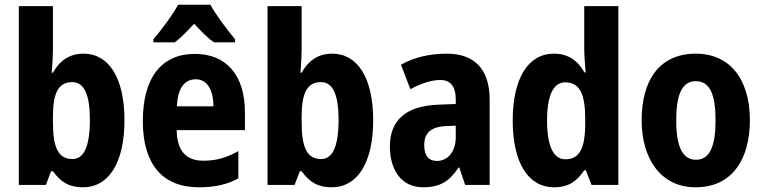

<svg xmlns="http://www.w3.org/2000/svg" viewBox="-20 -786 3247 816"><path d="M205 -577V-760H60V0H175L197 -58H205C239 -12 273 10 333 10C442 10 509 -94 509 -275C509 -456 442 -558 335 -558C276 -558 234 -529 205 -477H200C203 -516 205 -550 205 -577ZM287 -437C338 -437 362 -383 362 -277C362 -165 337 -110 288 -110C228 -110 205 -159 205 -265V-290C205 -387 226 -437 287 -437Z M874 -766H737C716 -726 665 -657 632 -619V-606H723C748 -625 774 -652 805 -685C836 -652 862 -625 889 -606H979V-619C942 -664 899 -721 874 -766ZM808 -557C668 -557 587 -458 587 -271C587 -90 669 10 825 10C894 10 946 -2 993 -28V-144C942 -115 898 -103 844 -103C769 -103 732 -147 731 -233H1021V-309C1021 -465 943 -557 808 -557ZM812 -449C860 -449 887 -405 887 -334H732C735 -414 766 -449 812 -449Z M1262 -577V-760H1117V0H1232L1254 -58H1262C1296 -12 1330 10 1390 10C1499 10 1566 -94 1566 -275C1566 -456 1499 -558 1392 -558C1333 -558 1291 -529 1262 -477H1257C1260 -516 1262 -550 1262 -577ZM1344 -437C1395 -437 1419 -383 1419 -277C1419 -165 1394 -110 1345 -110C1285 -110 1262 -159 1262 -265V-290C1262 -387 1283 -437 1344 -437Z M1879 -558C1803 -558 1737 -541 1684 -511L1724 -407C1771 -432 1814 -446 1851 -446C1894 -446 1917 -420 1917 -362V-344L1840 -341C1707 -335 1637 -277 1637 -163C1637 -65 1685 10 1778 10C1852 10 1891 -17 1929 -74H1932L1957 0H2061V-363C2061 -492 1996 -558 1879 -558ZM1875 -250 1917 -252V-204C1917 -141 1883 -102 1837 -102C1803 -102 1783 -123 1783 -169C1783 -220 1810 -247 1875 -250Z M2335 10C2396 10 2432 -16 2463 -62H2470L2494 0H2608V-760H2463V-580C2463 -553 2466 -515 2469 -478H2464C2435 -530 2393 -558 2334 -558C2226 -558 2159 -455 2159 -274C2159 -94 2225 10 2335 10ZM2383 -109C2333 -109 2305 -163 2305 -274C2305 -381 2332 -436 2382 -436C2444 -436 2467 -386 2467 -284V-258C2467 -155 2442 -109 2383 -109Z M3167 -275C3167 -457 3075 -558 2938 -558C2782 -558 2707 -445 2707 -275C2707 -112 2788 10 2936 10C3096 10 3167 -115 3167 -275ZM2854 -274C2854 -385 2879 -441 2937 -441C2997 -441 3021 -385 3021 -275C3021 -165 2997 -107 2938 -107C2879 -107 2854 -166 2854 -274Z"/></svg>

Font: Noto Sans Bengali Condensed
Style: Bold
Weight: 700
Width: 3
Designer: Joana Ranito - Universal Thirst; Jelle Bosma - Monotype Design Team
Foundry: Universal Thirst ehf.
Version: Version 3.000